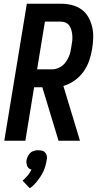

<svg xmlns="http://www.w3.org/2000/svg" viewBox="-20 -755 540 1030"><path d="M294 0 207 -287H163L116 0H3L124 -735H306Q337 -735 365.5 -728Q394 -721 417 -704.5Q440 -688 454 -663Q468 -638 474.5 -610Q481 -582 480 -551.5Q479 -521 474 -491Q469 -460 458 -428.5Q447 -397 427.5 -370Q408 -343 380 -323Q352 -303 320 -294L409 0ZM260 -383Q274 -383 288 -388Q302 -393 314 -402.5Q326 -412 334.5 -424.5Q343 -437 349 -450.5Q355 -464 358 -478Q361 -492 363 -506Q366 -521 367.5 -535.5Q369 -550 368 -564Q367 -578 363.5 -591.5Q360 -605 353 -616Q346 -627 333.5 -633Q321 -639 306 -639H221L179 -383ZM140 255 101 214Q106 210 109.5 206.5Q113 203 116.5 199Q120 195 124 191.5Q128 188 131 183.5Q134 179 138 173.5Q142 168 143 165L149 155Q145 154 142 152.5Q139 151 136 149Q133 147 131 144Q129 141 127 138Q125 135 124.5 131.5Q124 128 123 124.5Q122 121 121.5 116Q121 111 122 109V104Q123 99 125 94Q127 89 129 84.5Q131 80 134 75.5Q137 71 140.5 67Q144 63 148 60.5Q152 58 157 56Q162 54 168.5 52.5Q175 51 177 51H185Q189 51 193 51.5Q197 52 200.5 52.5Q204 53 208 54Q212 55 215 57Q218 59 220.5 61.5Q223 64 225 67Q227 70 228.5 73.5Q230 77 231 80.5Q232 84 232 89Q232 94 232 96L230 104Q229 112 227.5 119.5Q226 127 223.5 135Q221 143 218.5 150.5Q216 158 212.5 165Q209 172 205 179.5Q201 187 196 194Q191 201 186.5 207.5Q182 214 176.5 220.5Q171 227 163.5 235Q156 243 153 245Z"/></svg>

Font: Iosevka Custom
Style: Bold Italic
Weight: 700
Italic angle: -9°
Designer: Belleve Invis
Foundry: Belleve Invis
Version: Version 30.3.1; ttfautohint (v1.8.3)